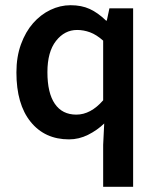

<svg xmlns="http://www.w3.org/2000/svg" viewBox="-20 -523 604 737"><path d="M376 194V33L380 -49Q353 -23 318 -5.5Q283 12 245 12Q152 12 97.5 -55.5Q43 -123 43 -245Q43 -305 60.5 -353Q78 -401 107 -434Q136 -467 173.5 -485Q211 -503 251 -503Q293 -503 324.5 -488.5Q356 -474 387 -444H390L400 -491H491V194ZM273 -83Q328 -83 376 -138V-367Q350 -390 325.5 -399Q301 -408 276 -408Q228 -408 195 -366Q162 -324 162 -246Q162 -166 190.5 -124.5Q219 -83 273 -83Z"/></svg>

Font: CV Source Sans Light
Style: Bold
Weight: 600
Designer: Paul D. Hunt
Foundry: Adobe Systems Incorporated
Version: Version 3.001